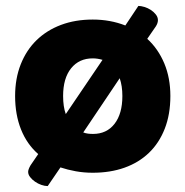

<svg xmlns="http://www.w3.org/2000/svg" viewBox="-20 -567 626 648"><path d="M555 -243Q555 -181 536 -132.5Q517 -84 482.5 -51Q448 -18 400 -1Q352 16 293 16Q263 16 235.5 11Q208 6 184 -2L141 61Q131 61 119.5 57Q108 53 98 46Q88 39 81.5 30.5Q75 22 75 13Q75 5 83 -9L109 -47Q71 -80 51 -130Q31 -180 31 -243Q31 -302 50 -350Q69 -398 103.5 -431.5Q138 -465 186 -483Q234 -501 293 -501Q352 -501 403 -481L447 -547Q456 -547 467.5 -543.5Q479 -540 489 -533.5Q499 -527 506 -518Q513 -509 513 -499Q513 -489 506 -478L477 -436Q514 -402 534.5 -353Q555 -304 555 -243ZM193 -243Q193 -207 202 -182L326 -365Q309 -370 293 -370Q247 -370 220 -336.5Q193 -303 193 -243ZM294 -115Q340 -115 366.5 -149Q393 -183 393 -243Q393 -277 384 -303L261 -120Q269 -117 277 -116Q285 -115 294 -115Z"/></svg>

Font: Baloo Cyrillic
Style: Regular
Weight: 400
Designer: Ek Type, Denis Ignatov
Foundry: Ek Type
Version: Version 1.50 July 26, 2019